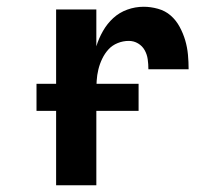

<svg xmlns="http://www.w3.org/2000/svg" viewBox="-20 -548 640 568"><path d="M146 0V-520H265V-411Q272 -434 284.5 -456Q297 -478 315 -494.5Q333 -511 356.5 -519.5Q380 -528 405 -528Q426 -528 447.5 -522Q469 -516 485 -502Q501 -488 511.5 -468.5Q522 -449 528 -428.5Q534 -408 536 -386.5Q538 -365 538 -343H419Q419 -358 417 -372.5Q415 -387 408 -399.5Q401 -412 388.5 -419.5Q376 -427 361 -427Q344 -427 328 -420.5Q312 -414 301 -402Q290 -390 282.5 -374.5Q275 -359 271 -342.5Q267 -326 266 -309Q265 -292 265 -276V0ZM390 -220H88V-300H390Z"/></svg>

Font: Iosevka Extended
Style: Bold
Weight: 700
Width: 7
Monospace: yes
Designer: Belleve Invis
Foundry: Belleve Invis
Version: Version 32.5.0; ttfautohint (v1.8.4)